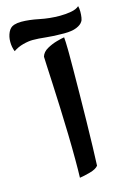

<svg xmlns="http://www.w3.org/2000/svg" viewBox="-180 -709 528 793"><g transform="rotate(-15 84.0 -312.5)"><path d="M60.5 30.8Q61 15.1 61.3 -4.2Q61.5 -23.4 61.5 -44.9Q61.5 -94.7 60.1 -153.1Q58.6 -211.4 56.4 -269Q54.2 -326.7 51.8 -375.2Q49.3 -423.8 47.9 -455.1Q46.4 -486.3 46.4 -490.7Q52.2 -509.8 72.5 -521.2Q92.8 -532.7 114.7 -538.8Q136.7 -544.9 147.5 -546.4Q148.4 -540.5 148.9 -524.9Q149.4 -509.3 149.7 -494.4Q149.9 -479.5 149.9 -476.6Q149.9 -452.1 149.7 -406.5Q149.4 -360.8 148.7 -303.7Q147.9 -246.6 147 -188.2Q146 -129.9 144.5 -80.1Q143.1 -30.3 141.6 1Q131.8 13.7 105.2 21Q78.6 28.3 60.5 30.8ZM-64.5 -543.9Q-72.3 -563 -72.3 -585.9Q-72.3 -607.9 -63.7 -626.2Q-55.2 -644.5 -38.6 -649.9Q-24.4 -654.3 -7.3 -654.3Q25.9 -654.3 68.4 -645.5Q110.8 -636.7 154.3 -636.7Q180.2 -636.7 202.6 -640.9Q225.1 -645 236.8 -655.8Q239.7 -646.5 239.7 -631.3Q239.7 -618.7 237.8 -606.7Q235.8 -594.7 232.4 -590.8Q225.6 -578.6 205.8 -570.3Q186 -562 152.8 -562Q106.4 -562 75 -565.7Q43.5 -569.3 19 -569.3Q1 -569.3 -22.2 -563.2Q-45.4 -557.1 -64.5 -543.9Z"/></g></svg>

Font: Harmattan
Style: Bold
Weight: 700
Designer: George W. Nuss III and SIL International
Foundry: SIL International
Version: Version 4.000